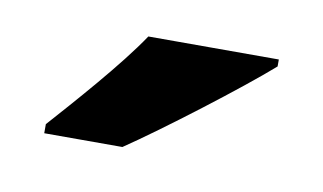

<svg xmlns="http://www.w3.org/2000/svg" viewBox="-34 -822 456 271"><g transform="rotate(10 194.0 -686.0)"><path d="M348 -756V-766H161C131 -721 73 -656 40 -619V-606H152C204 -641 306 -719 348 -756Z"/></g></svg>

Font: Noto Sans Bengali UI ExtraBold
Style: Regular
Weight: 800
Designer: Jelle Bosma - Monotype Design Team
Foundry: Monotype Imaging Inc.
Version: Version 2.003